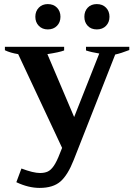

<svg xmlns="http://www.w3.org/2000/svg" viewBox="-20 -727 660 940"><path d="M153 -645Q153 -672 170 -689.5Q187 -707 214 -707Q242 -707 259 -689.5Q276 -672 276 -645Q276 -618 259 -600.5Q242 -583 214 -583Q187 -583 170 -600.5Q153 -618 153 -645ZM393 -645Q393 -672 409.5 -689.5Q426 -707 454 -707Q482 -707 499 -689.5Q516 -672 516 -645Q516 -618 499 -600.5Q482 -583 454 -583Q426 -583 409.5 -600.5Q393 -618 393 -645ZM613 -498V-482Q572 -466 544 -460L341 56Q312 130 276 161.5Q240 193 174 193Q119 193 60 165L85 98Q143 120 176 120Q198 120 213.5 113Q229 106 243.5 85Q258 64 274 22L284 -3L69 -462Q31 -468 4 -481V-498H294V-480Q271 -471 212 -462L343 -154L466 -465Q428 -471 401 -480V-498Z"/></svg>

Font: Trirong
Style: Bold
Weight: 700
Designer: Katatrad Team
Foundry: CadsonDemak
Version: Version 1.001